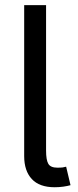

<svg xmlns="http://www.w3.org/2000/svg" viewBox="-20 -748 315 771"><path d="M199.7 3.9Q138.2 3.9 107.7 -29.1Q77.1 -62 77.1 -121.1V-727.5H165V-143.1Q165 -105.5 174.1 -90.1Q183.1 -74.7 210.4 -74.7Q224.6 -74.7 231.9 -75.7Q239.3 -76.7 245.6 -78.6L263.2 -4.4Q251.5 -1 234.4 1.5Q217.3 3.9 199.7 3.9Z"/></svg>

Font: Inter-Regular
Style: Regular
Weight: 400
Designer: Rasmus Andersson
Foundry: rsms
Version: Version 4.000;git-a52131595